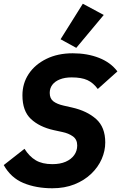

<svg xmlns="http://www.w3.org/2000/svg" viewBox="-25 -995 648 1027"><path d="M255 12Q168 12 100.5 -16Q33 -44 -5 -112L106 -199Q132 -158 166.5 -137.5Q201 -117 255 -117Q297 -117 326.5 -130Q356 -143 372 -165.5Q388 -188 388 -217Q388 -249 365 -265.5Q342 -282 308 -289L262 -299Q186 -316 140.5 -358.5Q95 -401 95 -485Q95 -549 128.5 -599.5Q162 -650 223 -680Q284 -710 364 -710Q442 -710 504.5 -685.5Q567 -661 603 -613L498 -519Q474 -552 442.5 -566.5Q411 -581 358 -581Q322 -581 295.5 -570.5Q269 -560 255 -541.5Q241 -523 241 -498Q241 -468 260.5 -453Q280 -438 316 -430L360 -420Q440 -402 489 -358.5Q538 -315 538 -233Q538 -188 519 -144.5Q500 -101 463 -65.5Q426 -30 373.5 -9Q321 12 255 12ZM530 -915 383 -739 299 -785 418 -975Z"/></svg>

Font: IBM Plex Sans Var
Style: Italic
Weight: 400
Italic angle: -11.31°
Designer: Mike Abbink, Paul van der Laan, Pieter van Rosmalen
Foundry: Bold Monday
Version: Version 1.001